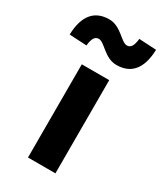

<svg xmlns="http://www.w3.org/2000/svg" viewBox="-239 -812 753 885"><g transform="rotate(30 138.0 -369.5)"><path d="M75 -637C106 -637 141 -573 204 -573C281 -573 325 -622 328 -725L236 -730C232 -691 221 -675 201 -675C170 -675 135 -739 72 -739C-5 -739 -49 -690 -52 -587L40 -582C44 -621 55 -637 75 -637ZM65 -496V0H211V-496Z"/></g></svg>

Font: Cambridge Sans Bold
Style: Regular
Weight: 700
Version: Version 2.020;PS 002.020;hotconv 1.0.88;makeotf.lib2.5.64775